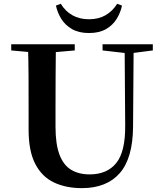

<svg xmlns="http://www.w3.org/2000/svg" viewBox="-20 -974 858 1013"><path d="M275.1 -944.5 300.8 -954Q323.8 -915.4 361.4 -893.9Q399 -872.4 449.5 -872.4Q500.2 -872.4 537.2 -893.9Q574.2 -915.4 598.2 -954L623.6 -944.5Q616.1 -907.7 595.6 -874.4Q575 -841.1 539.3 -820.4Q503.5 -799.7 449.5 -799.7Q396.2 -799.7 360.1 -820.4Q324 -841.1 303.4 -874.4Q282.9 -907.7 275.1 -944.5ZM411.6 18.6Q328.6 18.6 265.1 -11.1Q201.7 -40.8 166.3 -108.6Q130.9 -176.3 130.9 -290V-400.9Q130.9 -485.1 130.6 -570.6Q130.2 -656.1 127.5 -740.5H274.9Q273.9 -656.3 273.4 -571.6Q272.9 -486.9 272.9 -400.9V-305Q272.9 -213.4 293.8 -158.2Q314.7 -102.9 355.1 -78.4Q395.4 -53.9 453 -53.9Q545.1 -53.9 593.5 -114Q641.9 -174.1 640.5 -312.5L637.5 -740.5H685.2L682 -304.3Q680.6 -138.8 611.5 -60.1Q542.4 18.6 411.6 18.6ZM39.2 -707.9V-740.5H374.4V-707.9L218.8 -694.2H191.8ZM521.1 -707.9V-740.5H786.3V-707.9L674.7 -693.5H646.5Z"/></svg>

Font: Noto Serif KR
Style: Regular
Weight: 200
Designer: Ryoko NISHIZUKA 西塚涼子 (kana & ideographs); Frank Grießhammer (Latin, Greek & Cyrillic); Wenlong ZHANG 张文龙 (bopomofo); San
Foundry: Adobe
Version: Version 2.001;hotconv 1.1.0;makeotfexe 2.6.0